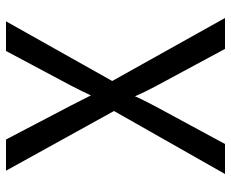

<svg xmlns="http://www.w3.org/2000/svg" viewBox="-85 -685 770 640"><g transform="rotate(-90 300.0 -365.0)"><path d="M40 0 250 -370 51 -730H155L268 -514Q277 -497 286.5 -477.5Q296 -458 302 -447Q307 -458 316.5 -477.5Q326 -497 335 -514L450 -730H549L350 -376L560 0H457L332 -232Q323 -249 313.5 -268.5Q304 -288 299 -300Q294 -288 284.5 -269Q275 -250 266 -233L140 0Z"/></g></svg>

Font: JetBrains Mono Zero
Style: Regular-Zero
Weight: 400
Designer: Philipp Nurullin, Konstantin Bulenkov
Foundry: JetBrains
Version: Version 2.211